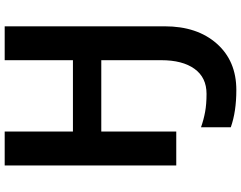

<svg xmlns="http://www.w3.org/2000/svg" viewBox="-122 -632 1004 799"><g transform="rotate(-90 379.5 -232.0)"><path d="M670 -714H529V-430H232V-714H91V0H232V-312H529V-62Q529 26 493 76Q457 126 389 126Q346 126 313.5 120Q281 114 250 103V227Q315 250 405 250Q526 250 598 168.5Q670 87 670 -48Z"/></g></svg>

Font: Noto Sans UI
Style: Bold
Weight: 700
Designer: Monotype Design Team
Foundry: Monotype Imaging Inc.
Version: Version 1.901